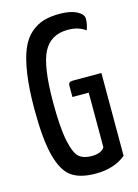

<svg xmlns="http://www.w3.org/2000/svg" viewBox="-111 -771 607 842"><g transform="rotate(-15 192.5 -350.0)"><path d="M245 -709Q293 -709 322 -694Q351 -679 351 -659Q351 -633 341 -608Q310 -632 261 -632Q183 -632 150 -568Q117 -504 117 -340Q117 -225 130 -164.5Q143 -104 163.5 -87Q184 -70 220 -70Q264 -70 279 -94V-342H205V-394Q205 -411 224 -411H355V-35Q302 9 218 9Q148 9 109 -18Q70 -45 50 -120Q30 -195 30 -334Q30 -426 40 -493Q50 -560 67.5 -601.5Q85 -643 113 -667Q141 -691 172 -700Q203 -709 245 -709Z"/></g></svg>

Font: Yanone Kaffeesatz
Style: Regular
Weight: 400
Designer: Yanone (Cyrillic: Daniel Pouzeot)
Foundry: Yanone
Version: Version 1.003;PS 001.003;hotconv 1.0.88;makeotf.lib2.5.64775